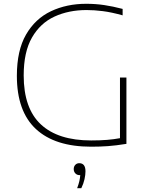

<svg xmlns="http://www.w3.org/2000/svg" viewBox="-20 -769 788 1013"><path d="M461 5Q270 5 169.5 -88.2Q69 -181.5 69 -369Q69 -503 117.5 -586.8Q166 -670.5 249 -709.8Q332 -749 435 -749Q484.5 -749 530 -742.2Q575.5 -735.5 627 -722V-688Q568 -704.5 522.8 -710.2Q477.5 -716 437 -716Q342.5 -716 267.5 -681.5Q192.5 -647 148.8 -571Q105 -495 105 -371Q105 -197 195.8 -112.5Q286.5 -28 461 -28Q508 -28 544.8 -31Q581.5 -34 613 -40V-360H647V-10Q591 -1 549.2 2Q507.5 5 461 5ZM387 224Q395 203 398.8 186.2Q402.5 169.5 403.5 155H400Q386.5 155 377.8 146Q369 137 369 123Q369 109.5 377.2 100.8Q385.5 92 398 92Q431 92 431 135Q431 153 425.8 176.8Q420.5 200.5 409 224Z"/></svg>

Font: Encode Sans Expanded Thin
Style: Regular
Weight: 100
Width: 7
Designer: Multiple Designers
Foundry: Impallari Type
Version: Version 3.000; ttfautohint (v1.8.3) -l 8 -r 50 -G 200 -x 14 